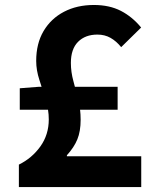

<svg xmlns="http://www.w3.org/2000/svg" viewBox="-20 -755 630 775"><path d="M56.2 0V-90.6Q108.8 -116.3 142.9 -163.8Q176.9 -211.3 176.9 -273Q176.9 -312.3 164.4 -352.5Q152 -392.7 139.1 -432.1Q126.1 -471.5 126.1 -509Q126.1 -579.3 155.9 -629.7Q185.7 -680 238.3 -707.5Q290.9 -734.9 358.8 -734.9Q421.8 -734.9 468 -711.1Q514.2 -687.2 549.7 -643.9L469.1 -564.7Q449.4 -589.1 426.1 -602.2Q402.8 -615.4 373.2 -615.4Q324.3 -615.4 295.2 -586.3Q266.1 -557.2 266.1 -500.9Q266.1 -464.4 276.2 -427.8Q286.3 -391.3 295.9 -353Q305.5 -314.6 305.5 -271.4Q305.5 -224.9 292.2 -192.5Q278.9 -160 250 -128.3V-124.3H550.1V0ZM59.8 -312V-398.7L135.9 -404.6H454.8V-312Z"/></svg>

Font: Noto Sans TC Thin
Style: Regular
Weight: 100
Designer: Ryoko NISHIZUKA 西塚涼子 (kana, bopomofo & ideographs); Paul D. Hunt (Latin, Greek & Cyrillic); Sandoll Communications 산돌커뮤니
Foundry: Adobe
Version: Version 2.004-H2;hotconv 1.0.118;makeotfexe 2.5.65603